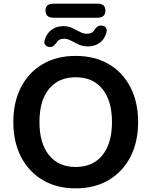

<svg xmlns="http://www.w3.org/2000/svg" viewBox="-20 -1021 829 1051"><path d="M394 10Q291 10 214.5 -35Q138 -80 95.5 -161.5Q53 -243 53 -353Q53 -463 95.5 -544.5Q138 -626 214.5 -670.5Q291 -715 394 -715Q498 -715 574.5 -670.5Q651 -626 693.5 -544.5Q736 -463 736 -353Q736 -243 693.5 -161.5Q651 -80 574.5 -35Q498 10 394 10ZM394 -107Q489 -107 541 -172Q593 -237 593 -353Q593 -469 541 -533.5Q489 -598 394 -598Q300 -598 248 -534Q196 -470 196 -353Q196 -237 248 -172Q300 -107 394 -107ZM273 -924Q229 -924 229 -963Q229 -1001 273 -1001H513Q557 -1001 557 -963Q557 -924 513 -924ZM251 -764Q236 -765 227.5 -775.5Q219 -786 225 -803Q236 -839 263 -858.5Q290 -878 327 -878Q354 -878 376 -867.5Q398 -857 417.5 -846.5Q437 -836 455 -836Q486 -836 497 -858Q505 -869 513.5 -875.5Q522 -882 536 -881Q552 -880 559.5 -869.5Q567 -859 562 -842Q552 -805 525 -786Q498 -767 460 -767Q433 -767 410.5 -777.5Q388 -788 368.5 -798.5Q349 -809 331 -809Q300 -809 290 -787Q281 -777 273 -770Q265 -763 251 -764Z"/></svg>

Font: Chiron GoRound TC SB
Style: Regular
Weight: 500
Designer: Ryoko NISHIZUKA 西塚涼子 (kana, bopomofo & ideographs); Paul D. Hunt (Latin, Greek & Cyrillic); Sandoll Communications 산돌커뮤니
Foundry: Adobe
Version: Version 1.000;hotconv 1.1.1;makeotfexe 2.6.0